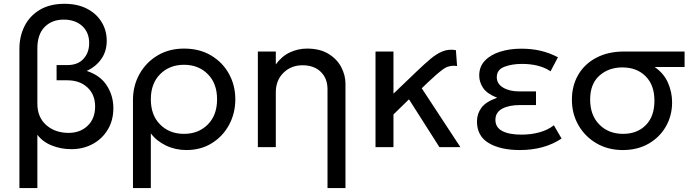

<svg xmlns="http://www.w3.org/2000/svg" viewBox="-20 -754 3556 984"><path d="M79.5 210V-503.5Q79.5 -568.5 106.2 -621Q133 -673.5 184.5 -704Q236 -734.5 310.5 -734.5Q376.5 -734.5 425 -709.8Q473.5 -685 500.2 -642Q527 -599 527 -544.5Q527 -492 499.8 -452.5Q472.5 -413 424.5 -390.5Q494 -368 527.5 -315.5Q561 -263 561 -200Q561 -137 532.2 -89.5Q503.5 -42 454.8 -15.8Q406 10.5 345.5 10.5Q293 10.5 245.8 -8.2Q198.5 -27 171.5 -63.5V210ZM331.5 -73Q391.5 -73 429.5 -109.8Q467.5 -146.5 467.5 -208Q467.5 -269.5 428 -306Q388.5 -342.5 325 -342.5H270V-420.5H325Q379 -420.5 408 -452.5Q437 -484.5 437 -533Q437 -588.5 401 -621Q365 -653.5 306.5 -653.5Q246 -653.5 208.8 -615.8Q171.5 -578 171.5 -506V-222.5Q171.5 -153.5 216.8 -113.2Q262 -73 331.5 -73Z M661.5 210V-242Q661.5 -314.5 694.8 -374.2Q728 -434 787 -469.5Q846 -505 923 -505Q1002.5 -505 1061.8 -469.8Q1121 -434.5 1153.5 -375.5Q1186 -316.5 1186 -245Q1186 -173.5 1154 -114.2Q1122 -55 1065.5 -20Q1009 15 935.5 15Q879 15 830.5 -8.2Q782 -31.5 753 -70.5V210ZM923 -68Q997 -68 1044.8 -115.8Q1092.5 -163.5 1092.5 -245Q1092.5 -326.5 1044.8 -374.2Q997 -422 923 -422Q849 -422 801 -374.2Q753 -326.5 753 -245Q753 -163.5 800.8 -115.8Q848.5 -68 923 -68Z M1658.5 210V-296.5Q1658.5 -352 1624 -385.8Q1589.5 -419.5 1530 -419.5Q1472 -419.5 1432.8 -381Q1393.5 -342.5 1393.5 -281V0H1301.5V-490H1393.5V-424Q1425 -467 1466.8 -486Q1508.5 -505 1553 -505Q1619.5 -505 1663.2 -478.2Q1707 -451.5 1728.8 -410Q1750.5 -368.5 1750.5 -325V210Z M1904.5 0V-490H1996.5V-274L2114 -386.5Q2153.5 -424.5 2185.5 -451.5Q2217.5 -478.5 2248.8 -491Q2280 -503.5 2316.5 -497L2322.5 -415.5Q2281.5 -422 2249.2 -398Q2217 -374 2171.5 -330.5L2141.5 -301.5L2339.5 0H2232L2076 -245L1996.5 -167.5V0Z M2644 15Q2545 15 2484.8 -20.8Q2424.5 -56.5 2424.5 -131.5Q2424.5 -171 2447.5 -202Q2470.5 -233 2528 -253Q2476 -273.5 2456 -303.2Q2436 -333 2436 -367Q2436 -412.5 2465 -443Q2494 -473.5 2543 -489Q2592 -504.5 2651.5 -504.5Q2704 -504.5 2749.8 -494Q2795.5 -483.5 2839.5 -460.5L2801.5 -388.5Q2773 -408 2736 -417.2Q2699 -426.5 2655.5 -426.5Q2603 -426.5 2564.5 -411.5Q2526 -396.5 2526 -358.5Q2526 -324.5 2558.5 -305Q2591 -285.5 2642 -285.5H2727V-215.5H2644Q2588 -215.5 2553.5 -196.8Q2519 -178 2519 -139.5Q2519 -101 2554.2 -82.5Q2589.5 -64 2652 -64Q2702 -64 2745.2 -76Q2788.5 -88 2818.5 -112L2858 -44Q2770 15 2644 15Z M3172 15Q3096.5 15 3037.5 -19.2Q2978.5 -53.5 2944.8 -112Q2911 -170.5 2911 -243Q2911 -315 2943.5 -370.8Q2976 -426.5 3036.2 -458.2Q3096.5 -490 3179 -490H3488.5V-410.5H3335Q3382 -378.5 3403.2 -330.2Q3424.5 -282 3424.5 -229.5Q3424.5 -161 3392.5 -105.5Q3360.5 -50 3303.8 -17.5Q3247 15 3172 15ZM3173.5 -68Q3245.5 -68 3289.8 -112.8Q3334 -157.5 3334 -238Q3334 -318 3288.8 -363.2Q3243.5 -408.5 3169.5 -408.5Q3099 -408.5 3051.8 -366.2Q3004.5 -324 3004.5 -244Q3004.5 -163.5 3051.5 -115.8Q3098.5 -68 3173.5 -68Z"/></svg>

Font: Geologica Light
Style: Regular
Weight: 300
Designer: Sindre Bremnes, Frode Helland
Foundry: Monokrom Skriftforlag AS
Version: Version 1.010; ttfautohint (v1.8.4.7-5d5b);gftools[0.9.28]